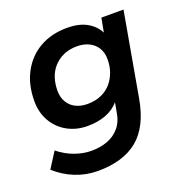

<svg xmlns="http://www.w3.org/2000/svg" viewBox="-122 -589 849 889"><g transform="rotate(-20 302.0 -144.0)"><path d="M212 192Q155 192 102 171Q49 150 6 111L55 34Q94 65 135.5 79.5Q177 94 216 94Q259 94 294.5 81Q330 68 354.5 39.5Q379 11 386 -35L394 -80Q368 -50 328.5 -35Q289 -20 238 -20Q183 -20 139 -44.5Q95 -69 70 -112.5Q45 -156 45 -212Q45 -293 77.5 -353.5Q110 -414 168 -447Q226 -480 303 -480Q360 -480 398.5 -459Q437 -438 456 -401L469 -470H578L505 -58Q482 73 409.5 132.5Q337 192 212 192ZM273 -116Q311 -116 340.5 -129Q370 -142 389.5 -164.5Q409 -187 419.5 -216Q430 -245 430 -280Q430 -312 415.5 -335.5Q401 -359 375.5 -371.5Q350 -384 317 -384Q279 -384 250 -371Q221 -358 201 -335.5Q181 -313 171.5 -284Q162 -255 162 -220Q162 -189 176 -165Q190 -141 215 -128.5Q240 -116 273 -116Z"/></g></svg>

Font: Gantari SemiBold
Style: Italic
Weight: 600
Italic angle: -10°
Designer: Anugrah Pasau
Foundry: Lafontype
Version: Version 1.000